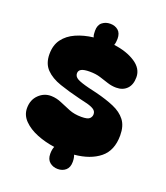

<svg xmlns="http://www.w3.org/2000/svg" viewBox="-159 -927 956 1107"><g transform="rotate(20 319.5 -373.5)"><path d="M40 -198Q40 -249 72.5 -280.5Q105 -312 149 -311Q182 -310 212.5 -296.5Q243 -283 276 -270Q309 -257 351 -257Q390 -257 401.5 -268.5Q413 -280 413 -295Q413 -314 396.5 -324.5Q380 -335 351 -342L305 -353Q235 -370 178 -389.5Q121 -409 88 -443Q55 -477 55 -535Q55 -590 82 -626.5Q109 -663 156 -684Q203 -705 262 -712Q258 -720 257 -730Q256 -740 256 -751Q256 -786 276.5 -802.5Q297 -819 326 -819Q355 -819 374.5 -802.5Q394 -786 394 -751Q394 -729 388 -712Q467 -702 519.5 -667.5Q572 -633 572 -580Q572 -534 547.5 -509Q523 -484 482 -484Q455 -484 429 -492.5Q403 -501 374.5 -510Q346 -519 309 -519Q273 -519 257.5 -510.5Q242 -502 242 -485Q242 -465 262.5 -453.5Q283 -442 335 -429L386 -417Q450 -401 498 -380.5Q546 -360 572.5 -325.5Q599 -291 599 -233Q599 -140 541.5 -93.5Q484 -47 387 -38Q394 -21 394 4Q394 38 374.5 55Q355 72 326 72Q297 72 276.5 55Q256 38 256 4Q256 -10 258 -21Q260 -32 264 -41Q206 -49 155 -69.5Q104 -90 72 -122.5Q40 -155 40 -198Z"/></g></svg>

Font: Bagel Fat One
Style: Regular
Weight: 400
Designer: Kyung-won Kim
Foundry: JAMO
Version: Version 1.000; ttfautohint (v1.8.4.7-5d5b);gftools[0.9.28]